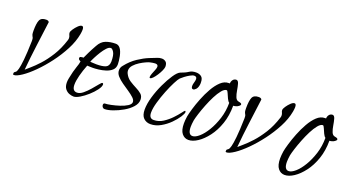

<svg xmlns="http://www.w3.org/2000/svg" viewBox="-40 -771 2079 1144"><g transform="rotate(20 1000.0 -198.5)"><path d="M57 11Q51 11 51 6Q51 -4 54.5 -6Q58 -8 63 -12.5Q68 -17 73 -35Q78 -53 82.5 -95.5Q87 -138 89 -216Q89 -231 87 -236Q85 -241 83 -243.5Q81 -246 79 -253Q77 -260 77 -278Q77 -324 86 -344.5Q95 -365 126 -365Q141 -365 145 -356Q135 -278 124.5 -198.5Q114 -119 107 -41Q113 -47 135 -65.5Q157 -84 185.5 -115Q214 -146 242 -190.5Q270 -235 289 -295Q290 -298 290.5 -301Q291 -304 291 -307Q291 -317 287 -324.5Q283 -332 283 -340Q283 -348 293 -363Q303 -378 316 -390.5Q329 -403 339 -403Q350 -403 350 -382Q350 -371 347 -354Q338 -304 311 -252.5Q284 -201 248.5 -154Q213 -107 175.5 -69.5Q138 -32 106 -10.5Q74 11 57 11Z M435 10Q423 10 407.5 4.5Q392 -1 380.5 -15.5Q369 -30 369 -57Q369 -68 372 -83Q382 -133 391.5 -159Q401 -185 403 -201Q400 -202 394 -206Q388 -210 388 -217Q388 -224 394 -226Q400 -228 405 -228H412Q420 -245 429.5 -265Q439 -285 458 -319Q475 -351 502.5 -361.5Q530 -372 565 -372Q599 -372 612 -311Q618 -280 618 -261Q618 -237 602.5 -223Q587 -209 564.5 -202Q542 -195 520 -192.5Q498 -190 485 -190Q472 -190 462.5 -190.5Q453 -191 449 -191Q434 -153 425 -118Q416 -83 416 -59Q416 -19 446 -19Q464 -19 483.5 -35Q503 -51 521 -72Q539 -93 552 -109Q565 -125 569 -125Q576 -125 576 -117Q576 -103 560 -81.5Q544 -60 520.5 -39Q497 -18 473.5 -4Q450 10 435 10ZM498 -217Q536 -217 555.5 -225.5Q575 -234 576 -263Q576 -304 565.5 -321Q555 -338 546 -338Q534 -338 520.5 -323.5Q507 -309 494.5 -289Q482 -269 472 -249.5Q462 -230 458 -219Q463 -219 474 -218Q485 -217 498 -217Z M634 17Q626 17 621 10.5Q616 4 616 -3Q616 -15 627 -15Q639 -15 663.5 -20Q688 -25 714.5 -33.5Q741 -42 760 -54Q779 -66 779 -80Q779 -93 764.5 -106.5Q750 -120 729 -134Q708 -148 686.5 -163Q665 -178 650.5 -194.5Q636 -211 636 -230Q636 -238 638.5 -246Q641 -254 648 -262Q678 -300 713.5 -323.5Q749 -347 780 -359.5Q811 -372 827 -378Q832 -380 839 -381.5Q846 -383 853 -383Q867 -383 878 -374.5Q889 -366 889 -343Q888 -333 881 -317.5Q874 -302 863.5 -286Q853 -270 843 -259.5Q833 -249 826 -249Q822 -249 822 -255Q822 -264 827.5 -278Q833 -292 838.5 -305.5Q844 -319 844 -327Q844 -342 826 -342Q819 -342 810.5 -340.5Q802 -339 793 -337Q787 -336 770 -328.5Q753 -321 734 -309Q715 -297 701 -281.5Q687 -266 687 -248Q687 -237 692 -228Q704 -204 725 -190.5Q746 -177 767 -166.5Q788 -156 802.5 -143.5Q817 -131 817 -108Q817 -84 797 -61.5Q777 -39 746.5 -21.5Q716 -4 685.5 6.5Q655 17 634 17Z M921 8Q895 8 877.5 -9Q860 -26 860 -63Q860 -99 873 -143.5Q886 -188 906 -230.5Q926 -273 946.5 -303.5Q967 -334 983 -341Q1014 -352 1031 -363.5Q1048 -375 1073 -375Q1093 -375 1106.5 -365Q1120 -355 1120 -328Q1120 -324 1120 -320.5Q1120 -317 1119 -312Q1116 -294 1107 -284Q1098 -274 1090 -274Q1078 -274 1078 -292Q1078 -302 1082 -314.5Q1086 -327 1086 -337Q1086 -353 1069 -353Q1060 -353 1044.5 -344.5Q1029 -336 1014.5 -325Q1000 -314 993 -307Q985 -299 970 -270Q955 -241 939.5 -202Q924 -163 913 -124.5Q902 -86 902 -59Q902 -22 931 -22Q963 -22 990 -39.5Q1017 -57 1038.5 -79.5Q1060 -102 1073 -119.5Q1086 -137 1089 -138Q1094 -136 1094 -131Q1094 -121 1079.5 -98.5Q1065 -76 1040.5 -51.5Q1016 -27 985 -9.5Q954 8 921 8Z M1166 19Q1141 19 1124.5 -1.5Q1108 -22 1108 -65Q1108 -75 1109 -86.5Q1110 -98 1112 -111Q1115 -128 1124.5 -160.5Q1134 -193 1149 -231Q1164 -269 1183.5 -303.5Q1203 -338 1226.5 -360Q1250 -382 1277 -382H1284Q1284 -395 1292 -405.5Q1300 -416 1314 -416Q1325 -415 1330 -397.5Q1335 -380 1338.5 -357.5Q1342 -335 1349 -317.5Q1356 -300 1371 -298Q1390 -295 1390 -287Q1390 -279 1371 -269Q1364 -266 1358 -265Q1352 -264 1348 -264Q1348 -201 1330 -149Q1312 -97 1283.5 -59.5Q1255 -22 1224 -1.5Q1193 19 1166 19ZM1181 -11Q1199 -11 1222.5 -31.5Q1246 -52 1268 -88.5Q1290 -125 1305 -172Q1320 -219 1320 -272Q1312 -277 1304.5 -293Q1297 -309 1291 -323.5Q1285 -338 1280 -338Q1266 -338 1250 -318.5Q1234 -299 1219 -269.5Q1204 -240 1191 -207Q1178 -174 1169 -145.5Q1160 -117 1157 -102Q1155 -89 1154 -78.5Q1153 -68 1153 -60Q1153 -11 1181 -11Z M1405 11Q1399 11 1399 6Q1399 -4 1402.5 -6Q1406 -8 1411 -12.5Q1416 -17 1421 -35Q1426 -53 1430.5 -95.5Q1435 -138 1437 -216Q1437 -231 1435 -236Q1433 -241 1431 -243.5Q1429 -246 1427 -253Q1425 -260 1425 -278Q1425 -324 1434 -344.5Q1443 -365 1474 -365Q1489 -365 1493 -356Q1483 -278 1472.5 -198.5Q1462 -119 1455 -41Q1461 -47 1483 -65.5Q1505 -84 1533.5 -115Q1562 -146 1590 -190.5Q1618 -235 1637 -295Q1638 -298 1638.5 -301Q1639 -304 1639 -307Q1639 -317 1635 -324.5Q1631 -332 1631 -340Q1631 -348 1641 -363Q1651 -378 1664 -390.5Q1677 -403 1687 -403Q1698 -403 1698 -382Q1698 -371 1695 -354Q1686 -304 1659 -252.5Q1632 -201 1596.5 -154Q1561 -107 1523.5 -69.5Q1486 -32 1454 -10.5Q1422 11 1405 11Z M1776 19Q1751 19 1734.5 -1.5Q1718 -22 1718 -65Q1718 -75 1719 -86.5Q1720 -98 1722 -111Q1725 -128 1734.5 -160.5Q1744 -193 1759 -231Q1774 -269 1793.5 -303.5Q1813 -338 1836.5 -360Q1860 -382 1887 -382H1894Q1894 -395 1902 -405.5Q1910 -416 1924 -416Q1935 -415 1940 -397.5Q1945 -380 1948.5 -357.5Q1952 -335 1959 -317.5Q1966 -300 1981 -298Q2000 -295 2000 -287Q2000 -279 1981 -269Q1974 -266 1968 -265Q1962 -264 1958 -264Q1958 -201 1940 -149Q1922 -97 1893.5 -59.5Q1865 -22 1834 -1.5Q1803 19 1776 19ZM1791 -11Q1809 -11 1832.5 -31.5Q1856 -52 1878 -88.5Q1900 -125 1915 -172Q1930 -219 1930 -272Q1922 -277 1914.5 -293Q1907 -309 1901 -323.5Q1895 -338 1890 -338Q1876 -338 1860 -318.5Q1844 -299 1829 -269.5Q1814 -240 1801 -207Q1788 -174 1779 -145.5Q1770 -117 1767 -102Q1765 -89 1764 -78.5Q1763 -68 1763 -60Q1763 -11 1791 -11Z"/></g></svg>

Font: Bilbo
Style: Regular
Weight: 400
Designer: Robert E. Leuschke
Foundry: Robert E. Leuschke
Version: Version 1.100